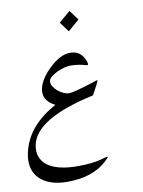

<svg xmlns="http://www.w3.org/2000/svg" viewBox="-196 -787 839 1129"><g transform="rotate(-10 223.5 -223.0)"><path d="M342.8 -658.2 274.9 -599.6 231.4 -658.7 299.3 -717.3ZM345.2 196.3Q261.7 270.5 112.3 270.5Q57.6 270.5 16.1 256.1Q-25.4 241.7 -52 214.8Q-78.6 188 -87.6 149.7Q-96.7 111.3 -86.4 63Q-53.2 -92.8 122.1 -187.5Q45.9 -225.6 61 -295.4Q72.8 -351.6 135.3 -411.1Q201.2 -474.1 259.8 -474.1Q325.2 -474.1 348.6 -408.7Q354 -394 352.5 -388.7Q352.1 -384.8 347.2 -384.8Q344.2 -384.8 336.9 -387Q329.6 -389.2 317.6 -392.1Q305.7 -395 288.3 -397.2Q271 -399.4 247.1 -399.4Q231.9 -399.4 210.4 -393.8Q189 -388.2 168.9 -378.7Q148.9 -369.1 133.8 -357.4Q118.7 -345.7 115.7 -333Q112.3 -317.4 121.3 -301Q130.4 -284.7 145.8 -271.2Q161.1 -257.8 180.2 -249.3Q199.2 -240.7 215.3 -240.7Q240.7 -240.7 369.1 -281.7Q377.4 -284.7 382.3 -285.9Q387.2 -287.1 388.7 -287.6Q391.1 -287.6 390.6 -284.2Q389.6 -280.8 382.8 -266.6L349.6 -204.1Q-0.5 -128.4 -32.7 22.9Q-41 62.5 -30 93.8Q-19 125 9.3 146.5Q37.6 168 83 179.2Q128.4 190.4 188.5 190.4Q282.7 190.4 339.8 172.9Q352.5 168.9 359.4 167.7Q366.2 166.5 368.2 166Q372.1 166 371.6 168.9Q370.6 173.3 345.2 196.3Z"/></g></svg>

Font: XB Kayhan
Style: Italic
Weight: 400
Italic angle: -12°
Designer: Behnam
Foundry: Irmug
Version: Version 7.300 2009